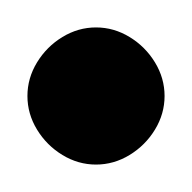

<svg xmlns="http://www.w3.org/2000/svg" viewBox="-20 -1030 140 140"><path d="M0 -960Q0 -947 7 -935.5Q14 -924 25.5 -917Q37 -910 50 -910Q63 -910 74.5 -917Q86 -924 93 -935.5Q100 -947 100 -960Q100 -973 93 -984.5Q86 -996 74.5 -1003Q63 -1010 50 -1010Q37 -1010 25.5 -1003Q14 -996 7 -984.5Q0 -973 0 -960Z"/></svg>

Font: Linefont
Style: Regular
Weight: 400
Monospace: yes
Version: Version 3.002;gftools[0.9.33]